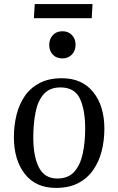

<svg xmlns="http://www.w3.org/2000/svg" viewBox="-20 -906 579 940"><path d="M254 14Q155 14 101.5 -54.5Q48 -123 48 -235Q48 -292 61 -344Q74 -396 101.5 -436Q129 -476 174 -499.5Q219 -523 283 -523Q382 -523 436.5 -455Q491 -387 491 -276Q491 -219 478 -167Q465 -115 436.5 -74Q408 -33 363 -9.5Q318 14 254 14ZM260 -32Q314 -32 343.5 -65Q373 -98 385 -153.5Q397 -209 397 -277Q397 -369 371 -423.5Q345 -478 276 -478Q223 -478 194 -445Q165 -412 154 -356Q143 -300 143 -233Q143 -139 171 -85.5Q199 -32 260 -32ZM221 -686Q221 -715 238.5 -734Q256 -753 286 -753Q314 -753 332 -734.5Q350 -716 350 -687Q350 -658 332 -639Q314 -620 286 -620Q256 -620 238.5 -638.5Q221 -657 221 -686ZM150 -886H433L429 -817H146Z"/></svg>

Font: Literata 36pt
Style: Italic
Weight: 400
Italic angle: -2°
Designer: Latin by Veronika Burian and Jose Scaglione. Greek by Irene Vlachou. Cyrillic by Vera Evstafieva
Foundry: TypeTogether
Version: Version 3.002